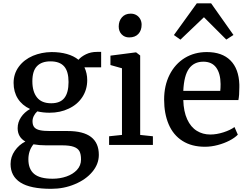

<svg xmlns="http://www.w3.org/2000/svg" viewBox="-20 -890 1529 1179"><path d="M283.7 -197.8Q244.6 -197.8 209 -206.1Q195.3 -193.8 187.5 -177.7Q179.7 -161.6 179.7 -145.5Q179.7 -121.1 190.9 -108.2Q202.1 -95.2 226.1 -90.3Q247.6 -85.4 289.6 -85.4H396Q586.9 -85.4 586.9 61Q586.9 117.2 547.1 165Q507.3 212.9 439 241.2Q372.1 269.5 294.4 269.5H293.9Q166 269.5 105.5 230.7Q44.9 191.9 44.9 117.2Q44.9 73.2 70.6 36.1Q96.2 -1 135.7 -21Q88.4 -47.9 88.4 -103Q88.4 -139.2 109.1 -170.2Q129.9 -201.2 164.6 -220.7Q115.7 -243.2 89.6 -284.4Q63.5 -325.7 63.5 -380.9Q63.5 -437 95.5 -480.5Q127.4 -523.9 182.1 -547.4Q234.4 -569.3 295.9 -570.3H296.4Q349.1 -570.3 391.1 -558.3Q433.1 -546.4 461.9 -522.9Q478.5 -542.5 508.3 -556.9Q538.1 -571.3 574.7 -571.3H601.1V-476.6H498.5Q515.6 -439.9 515.6 -397.9Q515.6 -339.8 485.6 -293.9Q455.6 -248 402.3 -223.1Q350.1 -197.8 284.2 -197.8ZM289.6 -513.2Q235.4 -513.2 207 -483.6Q178.7 -454.1 178.7 -391.1Q178.7 -327.1 207.3 -291.5Q235.8 -255.9 294.4 -255.9H294.9Q349.6 -255.9 375.2 -288.3Q400.9 -320.8 400.9 -386.2Q400.9 -451.7 373.8 -482.4Q346.7 -513.2 290 -513.2ZM154.3 88.4Q154.3 148.4 189.7 178Q225.1 207.5 302.7 207.5H303.7Q348.6 207.5 388.4 193.6Q428.2 179.7 452.6 153.3Q477.5 126.5 477.5 89.4Q477.5 56.6 467.8 38.6Q458 20.5 433.1 11.7Q408.2 2.4 359.4 2.4H261.2Q220.2 2.4 185.5 -3.9Q154.3 34.7 154.3 88.4Z M729 -61.5V-470.7L658.2 -490.7V-548.3L813.5 -568.4H815.9L840.8 -549.3V-61.5L918.9 -53.2V0H649.9V-53.2ZM782.2 -806.2H782.7Q802.7 -806.2 818.1 -796.9Q833.5 -787.6 841.8 -771.5Q849.6 -756.3 849.6 -738.3Q849.6 -703.1 829.6 -681.6Q809.6 -660.2 773.4 -660.2H772.9Q745.1 -660.2 727.1 -679Q709 -697.8 709 -727.1Q709 -761.2 728.8 -783.7Q748.5 -806.2 782.2 -806.2Z M1188.5 -869.6H1276.4L1413.6 -675.3L1369.6 -647L1232.4 -784.2L1087.9 -646.5L1047.9 -674.8ZM1114.7 -534.2Q1174.3 -570.3 1250 -570.3Q1343.8 -570.3 1395 -519Q1446.3 -467.8 1449.7 -371.1V-353.5Q1449.7 -302.7 1443.8 -275.4H1105.5Q1107.4 -205.6 1129.4 -157.5Q1151.4 -109.4 1189 -86.4Q1225.1 -64 1271.5 -64Q1310.1 -64 1352.5 -77.6Q1395 -91.3 1419.9 -109.9L1440.4 -63Q1421.4 -43.5 1388.9 -26.6Q1356.4 -9.8 1317.4 0.5Q1277.8 11.2 1238.3 11.2Q1157.2 11.2 1100.6 -24.7Q1043.9 -60.5 1015.6 -127Q987.8 -192.4 987.8 -278.8Q987.8 -364.3 1021.2 -430.7Q1054.7 -497.1 1114.7 -534.2ZM1332.5 -332Q1334.5 -347.7 1334.5 -374Q1334 -438.5 1307.6 -474.9Q1281.2 -511.2 1228.5 -511.2Q1171.9 -511.2 1140.9 -469Q1109.9 -426.8 1105.5 -332Z"/></svg>

Font: Merriweather
Style: Regular
Weight: 400
Designer: Eben Sorkin
Foundry: Eben Sorkin
Version: Version 1.584; ttfautohint (v1.8.1)